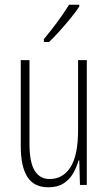

<svg xmlns="http://www.w3.org/2000/svg" viewBox="-20 -784 458 814"><path d="M348 -529V0H319L316 -104H313Q305 -75 290 -49Q275 -23 249.5 -6.5Q224 10 185 10Q124 10 96 -34Q68 -78 68 -165V-529H105V-174Q105 -96 127 -60.5Q149 -25 190 -25Q247 -25 279 -75.5Q311 -126 311 -233V-529ZM316 -756Q300 -732 277.5 -704.5Q255 -677 231 -650.5Q207 -624 188 -606H166V-618Q199 -658 224 -692Q249 -726 273 -764H316Z"/></svg>

Font: Noto Sans Gurmukhi ExtraCondensed ExtraLight
Style: Regular
Weight: 200
Width: 2
Designer: Jelle Bosma - Monotype Design Team
Foundry: Monotype Imaging Inc.
Version: Version 2.004; ttfautohint (v1.8.4.7-5d5b)